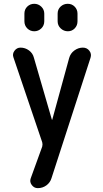

<svg xmlns="http://www.w3.org/2000/svg" viewBox="-20 -770 540 1010"><path d="M202.1 -21.5 50.8 -467.8Q43.9 -486.3 56.2 -502.9Q68.4 -519.5 87.9 -519.5Q112.3 -519.5 132.3 -504.9Q152.3 -490.2 158.2 -466.8L252.9 -140.6Q252.9 -139.6 253.9 -139.6Q254.9 -139.6 254.9 -140.6L343.8 -464.8Q350.6 -489.3 371.1 -504.4Q391.6 -519.5 416 -519.5Q437.5 -519.5 450.2 -502.9Q462.9 -486.3 456.1 -465.8L251 167Q244.1 190.4 224.1 205.1Q204.1 219.7 178.7 219.7Q159.2 219.7 147 203.1Q134.8 186.5 141.6 168L202.1 1Q205.1 -10.7 202.1 -21.5ZM283.2 -698.2Q283.2 -720.7 298.8 -735.4Q314.5 -750 336.4 -750Q358.4 -750 373 -734.9Q387.7 -719.7 387.7 -698.2V-658.2Q387.7 -635.7 373 -620.6Q358.4 -605.5 336.9 -605.5Q315.4 -605.5 299.3 -620.6Q283.2 -635.7 283.2 -658.2ZM108.4 -698.2Q108.4 -720.7 123.5 -735.4Q138.7 -750 160.2 -750Q181.6 -750 197.3 -734.9Q212.9 -719.7 212.9 -698.2V-658.2Q212.9 -635.7 197.3 -620.6Q181.6 -605.5 160.2 -605.5Q138.7 -605.5 123.5 -620.6Q108.4 -635.7 108.4 -658.2Z"/></svg>

Font: Rounded-X Mgen+ 1mn medium
Style: Regular
Weight: 500
Designer: [Source Han Sans]
Ryoko NISHIZUKA  (kana & ideographs); Paul D. Hunt (Latin, Greek & Cyrillic); Wenlong ZHANG  (bopomofo
Version: Version 1.059.20150602